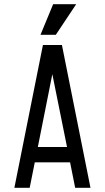

<svg xmlns="http://www.w3.org/2000/svg" viewBox="-20 -899 502 919"><path d="M48.8 0Q83 -170.9 185.5 -683.6Q208 -683.6 276.4 -683.6Q310.5 -512.7 413.1 0Q394.5 0 339.8 0Q334 -30.3 315.4 -122.1Q273.4 -122.1 146.5 -122.1Q140.6 -91.8 122.1 0Q103.5 0 48.8 0ZM161.1 -195.3Q196.3 -195.3 300.8 -195.3Q283.2 -282.2 230.5 -543.9Q213.9 -457 161.1 -195.3ZM173.8 -732.4Q189.5 -769.5 234.4 -878.9Q262.7 -878.9 344.7 -878.9Q320.3 -842.8 247.1 -732.4Q228.5 -732.4 173.8 -732.4Z"/></svg>

Font: ZAANS 2018
Style: Regular
Weight: 400
Designer: Counter Creatives
Version: Version 1.0 - 24-01-18